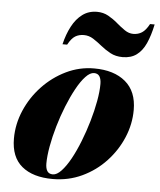

<svg xmlns="http://www.w3.org/2000/svg" viewBox="-52 -754 677 810"><g transform="rotate(5 286.5 -349.5)"><path d="M201 10Q117 10 70.2 -28.8Q23.5 -67.5 23.5 -146Q23.5 -207.5 48.5 -265.5Q73.5 -323.5 117 -369.5Q160.5 -415.5 216.8 -442.8Q273 -470 335.5 -470Q419.5 -470 468 -429.2Q516.5 -388.5 516.5 -310Q516.5 -250 492.5 -193Q468.5 -136 425.5 -90Q382.5 -44 325 -17Q267.5 10 201 10ZM200 -9.5Q217 -9.5 236 -29.8Q255 -50 273.8 -84Q292.5 -118 309.2 -160.5Q326 -203 339 -247.8Q352 -292.5 359.5 -333.8Q367 -375 367 -407Q367 -427 359.8 -438.8Q352.5 -450.5 336.5 -450.5Q319.5 -450.5 300.5 -430.2Q281.5 -410 262.8 -375.8Q244 -341.5 227 -299.2Q210 -257 197 -212.2Q184 -167.5 176.5 -126Q169 -84.5 169 -53Q169 -32.5 176.2 -21Q183.5 -9.5 200 -9.5ZM450 -528Q420.5 -528 398.2 -540Q376 -552 357 -567.5Q338 -583 319.5 -594.8Q301 -606.5 279.5 -606.5Q259 -606.5 243.2 -597Q227.5 -587.5 212.5 -560H193Q203 -602.5 220.8 -636.2Q238.5 -670 264.8 -689.5Q291 -709 326.5 -709Q353 -709 374.5 -697Q396 -685 414.2 -669.2Q432.5 -653.5 450 -641.5Q467.5 -629.5 486.5 -629.5Q507 -629.5 523 -639.8Q539 -650 553.5 -677H573Q563 -629.5 548 -596.2Q533 -563 509.2 -545.5Q485.5 -528 450 -528Z"/></g></svg>

Font: Bodoni Moda 11pt ExtraBold
Style: Italic
Weight: 800
Italic angle: -13°
Version: Version 2.004